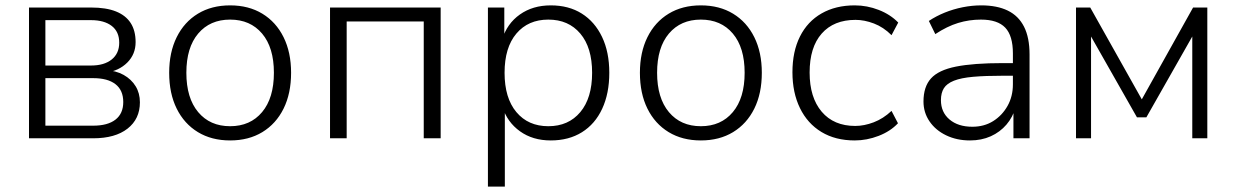

<svg xmlns="http://www.w3.org/2000/svg" viewBox="-20 -515 4604 715"><path d="M88 0V-487H319Q375 -487 411.5 -472.5Q448 -458 466.5 -429.5Q485 -401 485 -358Q485 -313 454 -282Q423 -251 373 -244V-254Q412 -252 440.5 -236Q469 -220 485 -194Q501 -168 501 -134Q501 -72 455 -36Q409 0 327 0ZM149 -47H327Q381 -47 410 -69.5Q439 -92 439 -135Q439 -179 410 -201.5Q381 -224 327 -224H149ZM149 -271H319Q368 -271 396 -293.5Q424 -316 424 -356Q424 -397 396 -418.5Q368 -440 319 -440H149Z M837 8Q768 8 717 -23Q666 -54 638 -110.5Q610 -167 610 -244Q610 -320 638 -376.5Q666 -433 717 -464Q768 -495 837 -495Q906 -495 957 -464Q1008 -433 1036 -376.5Q1064 -320 1064 -244Q1064 -167 1036 -110.5Q1008 -54 957 -23Q906 8 837 8ZM837 -45Q912 -45 956 -97.5Q1000 -150 1000 -244Q1000 -338 956 -390Q912 -442 837 -442Q762 -442 718 -390Q674 -338 674 -244Q674 -150 718 -97.5Q762 -45 837 -45Z M1209 0V-487H1621V0H1558V-435H1271V0Z M1797 180V-487H1858V-368H1850Q1868 -427 1916 -461Q1964 -495 2031 -495Q2098 -495 2146.5 -464.5Q2195 -434 2222 -377.5Q2249 -321 2249 -244Q2249 -167 2222.5 -110Q2196 -53 2147 -22.5Q2098 8 2031 8Q1964 8 1916.5 -26Q1869 -60 1851 -117H1860V180ZM2022 -45Q2097 -45 2141 -97.5Q2185 -150 2185 -244Q2185 -338 2141 -390Q2097 -442 2022 -442Q1947 -442 1903 -390Q1859 -338 1859 -244Q1859 -150 1903 -97.5Q1947 -45 2022 -45Z M2590 8Q2521 8 2470 -23Q2419 -54 2391 -110.5Q2363 -167 2363 -244Q2363 -320 2391 -376.5Q2419 -433 2470 -464Q2521 -495 2590 -495Q2659 -495 2710 -464Q2761 -433 2789 -376.5Q2817 -320 2817 -244Q2817 -167 2789 -110.5Q2761 -54 2710 -23Q2659 8 2590 8ZM2590 -45Q2665 -45 2709 -97.5Q2753 -150 2753 -244Q2753 -338 2709 -390Q2665 -442 2590 -442Q2515 -442 2471 -390Q2427 -338 2427 -244Q2427 -150 2471 -97.5Q2515 -45 2590 -45Z M3163 8Q3091 8 3039 -23.5Q2987 -55 2959 -112.5Q2931 -170 2931 -246Q2931 -323 2959 -379Q2987 -435 3039.5 -465Q3092 -495 3163 -495Q3209 -495 3252.5 -478Q3296 -461 3325 -431L3300 -384Q3270 -414 3234.5 -427.5Q3199 -441 3166 -441Q3085 -441 3040 -390Q2995 -339 2995 -245Q2995 -152 3040 -99Q3085 -46 3165 -46Q3198 -46 3233.5 -59.5Q3269 -73 3300 -102L3324 -56Q3296 -26 3252 -9Q3208 8 3163 8Z M3592 8Q3543 8 3503.5 -11Q3464 -30 3441.5 -63Q3419 -96 3419 -137Q3419 -192 3447 -223Q3475 -254 3540 -267Q3605 -280 3714 -280H3764V-233H3716Q3649 -233 3604 -229Q3559 -225 3532.5 -214.5Q3506 -204 3495 -186.5Q3484 -169 3484 -142Q3484 -97 3516 -70Q3548 -43 3601 -43Q3645 -43 3678.5 -64Q3712 -85 3732 -120.5Q3752 -156 3752 -201V-316Q3752 -382 3723.5 -412Q3695 -442 3633 -442Q3589 -442 3548 -429.5Q3507 -417 3463 -388L3439 -437Q3466 -455 3498 -468Q3530 -481 3565 -488Q3600 -495 3634 -495Q3693 -495 3733 -475.5Q3773 -456 3793.5 -415.5Q3814 -375 3814 -312V0H3754V-116H3762Q3752 -79 3728 -51Q3704 -23 3669.5 -7.5Q3635 8 3592 8Z M3987 0V-487H4040L4232 -145L4423 -487H4476V0H4420V-409H4437L4249 -78H4214L4026 -409H4043V0Z"/></svg>

Font: Nunito Sans 11pt Light
Style: Regular
Weight: 300
Version: Version 3.101;gftools[0.9.27]